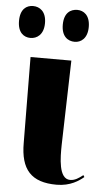

<svg xmlns="http://www.w3.org/2000/svg" viewBox="-56 -794 453 839"><g transform="rotate(5 171.0 -374.5)"><path d="M249 -619C276 -619 305 -638 305 -689C305 -741 276 -759 249 -759C219 -759 191 -741 191 -689C191 -638 219 -619 249 -619ZM55 -619C83 -619 113 -638 113 -689C113 -741 83 -759 55 -759C26 -759 -1 -741 -1 -689C-1 -638 26 -619 55 -619ZM225 10C285 10 323 -17 343 -34L338 -42C320 -28 303 -16 282 -16C231 -16 231 -109 232 -166L242 -536H63L66 -160C66 -43 113 10 225 10Z"/></g></svg>

Font: Noto Serif Display Condensed Black
Style: Regular
Weight: 900
Width: 3
Designer: Monotype Design Team
Foundry: Monotype Imaging Inc.
Version: Version 2.009